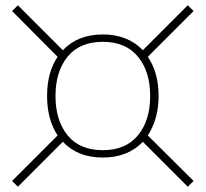

<svg xmlns="http://www.w3.org/2000/svg" viewBox="-20 -699 782 730"><path d="M48 11 26 -11 199 -184Q159 -245 159 -334Q159 -424 199 -483L26 -657L48 -679L219 -508Q246 -537 284 -552.5Q322 -568 371 -568Q419 -568 457.5 -552.5Q496 -537 523 -508L694 -679L716 -657L542 -483Q562 -454 572.5 -416.5Q583 -379 583 -334Q583 -290 572.5 -252.5Q562 -215 542 -184L716 -11L694 11L523 -160Q496 -131 457.5 -115.5Q419 -100 371 -100Q322 -100 284 -115.5Q246 -131 219 -160ZM371 -128Q458 -128 504.5 -184.5Q551 -241 551 -334Q551 -427 504.5 -483.5Q458 -540 371 -540Q283 -540 237 -483.5Q191 -427 191 -334Q191 -241 237 -184.5Q283 -128 371 -128Z"/></svg>

Font: Gantari Thin
Style: Regular
Weight: 250
Designer: Anugrah Pasau
Foundry: Lafontype
Version: Version 1.000